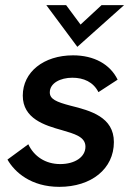

<svg xmlns="http://www.w3.org/2000/svg" viewBox="-20 -717 516 746"><path d="M210.5 9C335 9 422.5 -61 422.5 -165C422.5 -262 332.5 -287 253.5 -306.5C198.5 -321 173.5 -332 173.5 -358C173.5 -394 214.5 -415 261 -415C305 -415 342.5 -398.5 362.5 -359L437 -407.5C408 -467.5 345 -502 264 -502C149.5 -502 68.5 -437 68.5 -345.5C68.5 -256 153.5 -230 220 -211.5C269 -197 312 -186 312 -147C312 -107 271 -79.5 214 -79.5C156.5 -79.5 112 -109.5 90 -156.5L9 -97C37 -48 100.5 9 210.5 9ZM160 -697 280.5 -535 462 -697H374.5L293 -621.5L237 -697Z"/></svg>

Font: HK Grotesk SemiBold
Style: Italic
Weight: 600
Italic angle: -16°
Designer: Alfredo Marco Pradil
Foundry: Hanken Design Co.
Version: Version 3.001;FEAKit 1.0